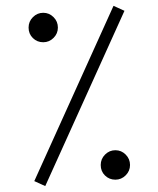

<svg xmlns="http://www.w3.org/2000/svg" viewBox="-20 -646 544 659"><path d="M369.6 -626 407.2 -608.9 135.3 -7.3 97.7 -24.4ZM78.1 -551.3Q78.1 -572.3 93 -587.2Q107.9 -602.1 128.4 -602.1Q148.9 -602.1 163.8 -587.2Q178.7 -572.3 178.7 -551.3Q178.7 -530.8 163.8 -515.9Q148.9 -501 128.4 -501Q107.4 -501 92.8 -515.4Q78.1 -529.8 78.1 -551.3ZM325.7 -79.6Q325.7 -100.6 340.6 -115.5Q355.5 -130.4 376 -130.4Q396.5 -130.4 411.4 -115.5Q426.3 -100.6 426.3 -79.6Q426.3 -59.1 411.4 -44.2Q396.5 -29.3 376 -29.3Q355 -29.3 340.3 -43.7Q325.7 -58.1 325.7 -79.6Z"/></svg>

Font: Vazir Thin FD-UI
Style: Thin-FD-UI
Weight: 100
Designer: Saber Rastikerdar
Foundry: Saber Rastikerdar
Version: Version 30.1.0